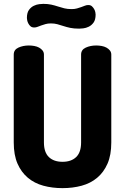

<svg xmlns="http://www.w3.org/2000/svg" viewBox="-20 -966 646 992"><path d="M399 -684Q399 -709 423 -720Q447 -731 477 -731Q491 -731 505 -728.5Q519 -726 530 -720Q541 -714 548 -705Q555 -696 555 -684V-230Q555 -165 535.5 -120.5Q516 -76 482 -47.5Q448 -19 402 -6.5Q356 6 303 6Q250 6 204 -6.5Q158 -19 124 -47.5Q90 -76 70.5 -120.5Q51 -165 51 -230V-684Q51 -709 75 -720Q99 -731 129 -731Q143 -731 157 -728.5Q171 -726 182 -720Q193 -714 200 -705Q207 -696 207 -684V-230Q207 -179 232.5 -154.5Q258 -130 303 -130Q348 -130 373.5 -154.5Q399 -179 399 -230ZM243 -845Q227 -845 215 -841.5Q203 -838 193 -834.5Q183 -831 174.5 -827.5Q166 -824 157 -824Q145 -824 138 -830Q131 -836 126.5 -844.5Q122 -853 120.5 -861Q119 -869 119 -873Q119 -900 129.5 -914.5Q140 -929 154.5 -936Q169 -943 183 -944.5Q197 -946 204 -946Q227 -946 245 -942Q263 -938 279.5 -932.5Q296 -927 312.5 -923Q329 -919 350 -919Q366 -919 378 -922.5Q390 -926 400 -929.5Q410 -933 418.5 -936.5Q427 -940 436 -940Q448 -940 455 -933.5Q462 -927 466.5 -919Q471 -911 472.5 -903Q474 -895 474 -891Q474 -864 463.5 -849.5Q453 -835 438.5 -828Q424 -821 410 -819.5Q396 -818 389 -818Q362 -818 343 -822Q324 -826 307.5 -831.5Q291 -837 276 -841Q261 -845 243 -845Z"/></svg>

Font: AkaAcidDosis
Style: ExtraBold
Weight: 800
Designer: Edgar Tolentino, Pablo Impallari, Igino Marini, Aka-Acid
Foundry: Edgar Tolentino, Pablo Impallari, Igino Marini, Aka-Acid
Version: Version 1.007